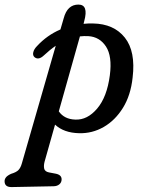

<svg xmlns="http://www.w3.org/2000/svg" viewBox="-98 -558 620 818"><path d="M88.5 -321.5Q66 -300.5 49 -314.5Q40.5 -322 43.8 -335.5Q47 -349 60 -362Q102.5 -408 159.5 -432.5L173.5 -480.5Q189 -538.5 236 -538.5Q280 -538.5 261 -468.5L258 -456.5Q277.5 -458.5 298.5 -458Q387 -456.5 433.8 -397.8Q480.5 -339 467 -227.5Q459 -152 425.8 -98.5Q392.5 -45 343.8 -17Q295 11 239 9.5Q174 8 136.5 -27L92 130.5Q87.5 147.5 90.2 160.2Q93 173 110.5 176.5L139.5 182Q164.5 187 164.5 206Q164.5 219 155.2 227Q146 235 131 235.5L-48.5 239Q-78.5 239.5 -78.5 214Q-78.5 205 -72.2 197.2Q-66 189.5 -50.5 182.5Q-28.5 176 -19.2 166.2Q-10 156.5 -5 138.5L139.5 -363Q114 -345.5 88.5 -321.5ZM222.5 -48.5Q274 -46 316 -95.5Q358 -145 370 -237.5Q380.5 -318.5 353.5 -359.8Q326.5 -401 278.5 -404Q260.5 -405 242.5 -403L152.5 -83.5Q176 -50 222.5 -48.5Z"/></svg>

Font: Fraunces 72pt SuperSoft
Style: Italic
Weight: 400
Italic angle: -16°
Version: Version 1.000;[b76b70a41]